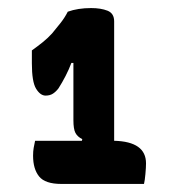

<svg xmlns="http://www.w3.org/2000/svg" viewBox="-20 -813 440 476"><path d="M67 -464H183L184 -468Q172 -474 167 -483.5Q162 -493 162 -515V-657H157Q151 -641 142.5 -624.5Q134 -608 125 -594Q119 -586 111.5 -581Q104 -576 93 -576Q80 -576 69.5 -593Q59 -610 59 -656V-688Q73 -698 85.5 -708Q98 -718 109 -730Q120 -743 130.5 -756.5Q141 -770 148 -784Q173 -793 206 -793Q230 -793 246.5 -786.5Q263 -780 263 -760V-464Q342 -462 342 -408Q342 -398 340.5 -381.5Q339 -365 337 -357H132Q92 -357 77 -375.5Q62 -394 62 -427Q62 -438 63.5 -446.5Q65 -455 67 -464Z"/></svg>

Font: Recursive Sn Csl St
Style: Bold
Weight: 700
Version: Version 1.079;hotconv 1.0.112;makeotfexe 2.5.65598; ttfautoh